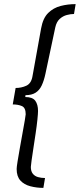

<svg xmlns="http://www.w3.org/2000/svg" viewBox="-20 -755 388 934"><path d="M191 159Q158 159 127.5 151Q97 143 79 123Q61 103 61 67Q61 58 65.5 30Q70 2 76.5 -34.5Q83 -71 89.5 -107Q96 -143 100.5 -168.5Q105 -194 105 -199Q105 -231 86.5 -239Q68 -247 42 -247L56 -327Q84 -327 108 -338Q132 -349 138 -384L180 -617Q189 -667 214.5 -692Q240 -717 275 -726Q310 -735 348 -735L340 -687Q324 -687 305 -682Q286 -677 270.5 -663Q255 -649 249 -622L201 -396Q194 -363 183 -339.5Q172 -316 153 -304Q134 -292 104 -292L103 -283Q138 -283 151.5 -265Q165 -247 165 -215Q165 -203 162 -173.5Q159 -144 153.5 -107Q148 -70 142.5 -34.5Q137 1 133.5 26.5Q130 52 130 57Q130 78 139.5 90Q149 102 165 106.5Q181 111 199 111Z"/></svg>

Font: Archivo ExtraCondensed Light
Style: Italic
Weight: 300
Width: 2
Italic angle: -10°
Designer: Hector Gatti
Foundry: Omnibus-Type
Version: Version 2.001